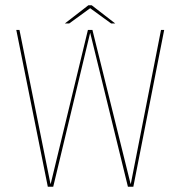

<svg xmlns="http://www.w3.org/2000/svg" viewBox="-20 -705 691 725"><path d="M160.5 0H181L320.5 -581.5L463 0H483.5L600 -592H588L474 -11H473L329 -592H312L171.5 -11H170.5L53.5 -592H41.5ZM225 -616.5H241.5L320.5 -674L399.5 -616.5H415L326.5 -685H313.5Z"/></svg>

Font: Anybody Thin Thin
Style: Regular
Weight: 250
Version: Version 1.113;gftools[0.9.25]